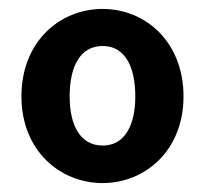

<svg xmlns="http://www.w3.org/2000/svg" viewBox="-20 -832 460 430"><path d="M210 -422C305 -422 391 -495 391 -616C391 -739 305 -812 210 -812C114 -812 28 -739 28 -616C28 -495 114 -422 210 -422ZM210 -506C160 -506 136 -551 136 -616C136 -684 160 -729 210 -729C259 -729 283 -684 283 -616C283 -551 259 -506 210 -506Z"/></svg>

Font: Noto Sans JP
Style: Bold
Weight: 700
Designer: Ryoko NISHIZUKA 西塚涼子 (kana, bopomofo & ideographs); Paul D. Hunt (Latin, Greek & Cyrillic); Sandoll Communications 산돌커뮤니
Foundry: Adobe
Version: Version 2.004;hotconv 1.0.118;makeotfexe 2.5.65603